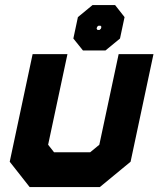

<svg xmlns="http://www.w3.org/2000/svg" viewBox="-20 -760 644 780"><path d="M100.5 0 19.5 -103 112.5 -540H254L175.5 -172L199.5 -141.5H346.5L383.5 -172L462 -540H603.5L510.5 -103L385.5 0ZM155.5 -71H364L449.5 -146L518.5 -470L449.5 -146L364 -71H155.5L98.5 -146.5L167.5 -470L98.5 -146.5ZM317 -555 278 -603.5 296.5 -690.5 356 -739.5H447.5L486 -690.5L467.5 -603.5L408.5 -555ZM345 -597.5H399L430.5 -623L441 -673L420.5 -699H366.5L335 -673L324.5 -623ZM345 -597.5 324.5 -623 335 -673 366.5 -699H420.5L441 -673L430.5 -623L399 -597.5ZM376 -638.5H384.5L390 -643.5L392 -651L388.5 -655.5H380L374.5 -651L372.5 -643.5Z"/></svg>

Font: Tourney Thin Black
Style: Italic
Weight: 900
Italic angle: -12°
Version: Version 1.015